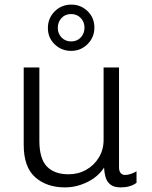

<svg xmlns="http://www.w3.org/2000/svg" viewBox="-20 -804 659 834"><path d="M262 10Q183 10 133 -34Q83 -78 83 -175V-511H151V-193Q151 -115 183.5 -81Q216 -47 278 -47Q320 -47 354.5 -66.5Q389 -86 409.5 -120Q430 -154 430 -196V-511H497V-78Q497 -60 504.5 -52Q512 -44 523 -44Q534 -44 548 -48.5Q562 -53 573 -60V-10Q560 0 542.5 5Q525 10 505 10Q475 10 459.5 -2.5Q444 -15 438.5 -34.5Q433 -54 432 -76Q406 -36 359 -13Q312 10 262 10ZM289 -583Q247 -583 217.5 -611.5Q188 -640 188 -682Q188 -725 217.5 -754.5Q247 -784 290 -784Q331 -784 360.5 -755.5Q390 -727 390 -684Q390 -642 360.5 -612.5Q331 -583 289 -583ZM289 -624Q315 -624 331 -641.5Q347 -659 347 -684Q347 -709 330.5 -726Q314 -743 289 -743Q263 -743 247 -725.5Q231 -708 231 -683Q231 -658 247.5 -641Q264 -624 289 -624Z"/></svg>

Font: Chivo Medium ExtraLight
Style: Regular
Weight: 250
Version: Version 2.002